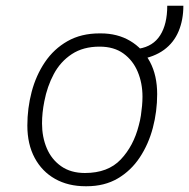

<svg xmlns="http://www.w3.org/2000/svg" viewBox="-20 -637 657 667"><path d="M277 10Q217 10 171.5 -15.5Q126 -41 100.5 -88.5Q75 -136 75 -201Q75 -261 90 -318Q105 -375 136 -421Q167 -467 214.5 -494Q262 -521 326 -521H330Q388 -521 432 -495Q476 -469 501 -422Q526 -375 526 -310Q526 -250 511 -193Q496 -136 465.5 -90Q435 -44 389 -17Q343 10 281 10ZM275 -36Q355 -36 399.5 -83Q444 -130 462 -201Q467 -219 469.5 -236Q472 -253 473.5 -269.5Q475 -286 475 -301Q475 -348 458.5 -387.5Q442 -427 409 -451Q376 -475 326 -475Q269 -475 229.5 -449Q190 -423 167 -380Q144 -337 134 -285Q130 -265 128 -246Q126 -227 126 -208Q126 -161 142.5 -122Q159 -83 192.5 -59.5Q226 -36 275 -36ZM463 -430V-468Q512 -476 536.5 -514.5Q561 -553 561 -617H617Q617 -568 600.5 -528.5Q584 -489 550 -464Q516 -439 463 -430Z"/></svg>

Font: Chivo Mono Medium Thin
Style: Italic
Weight: 250
Italic angle: -8.05°
Monospace: yes
Version: Version 1.008